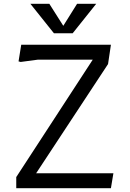

<svg xmlns="http://www.w3.org/2000/svg" viewBox="-20 -984 678 1004"><path d="M65 -58 465 -672H178L88 -660L77 -663L91 -750H560L545 -649L169 -78H573L560 0H65ZM483 -964 360 -810H262L139 -964H238L311 -849L383 -964Z"/></svg>

Font: Farro Light
Style: Regular
Weight: 300
Designer: Aceler Chua
Foundry: Grayscale Limited
Version: Version 1.101